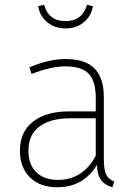

<svg xmlns="http://www.w3.org/2000/svg" viewBox="-20 -780 571 810"><path d="M256 -660Q211 -660 179.5 -686Q148 -712 141 -754L166 -760Q185 -691 256 -691Q328 -691 347 -760L372 -754Q365 -712 333.5 -686Q302 -660 256 -660ZM418 -111Q418 -63 428 -43.5Q438 -24 462 -14L454 10Q422 1 406 -21Q390 -43 389 -84Q331 10 222 10Q148 10 106 -32Q64 -74 64 -144Q64 -224 119.5 -267Q175 -310 270 -310H384V-368Q384 -436 355 -468Q326 -500 255 -500Q195 -500 113 -468L104 -496Q187 -531 257 -531Q340 -531 379 -491Q418 -451 418 -371ZM224 -21Q330 -21 384 -123V-281H277Q193 -281 146.5 -246.5Q100 -212 100 -145Q100 -86 133 -53.5Q166 -21 224 -21Z"/></svg>

Font: Fira Sans UltraLight
Style: Regular
Weight: 200
Designer: Carrois Corporate & Edenspiekermann AG
Foundry: Carrois Corporate GbR & Edenspiekermann AG
Version: Version 4.106;PS 004.106;hotconv 1.0.70;makeotf.lib2.5.58329